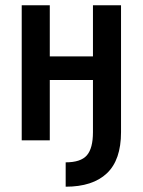

<svg xmlns="http://www.w3.org/2000/svg" viewBox="-20 -546 540 725"><path d="M437 -526V-47Q437 58 383.5 108.5Q330 159 228 159V67Q285 67 308 40.5Q331 14 331 -47V-244H168V-16H62V-526H168V-333H331V-526Z"/></svg>

Font: D2Coding
Style: Bold
Weight: 700
Monospace: yes
Designer: Yong-Rak Park; Jeong-Hwan Yoon; Sang-Min Lee;
Foundry: NHN Corporation
Version: Version 1.3.2; Build 20180524